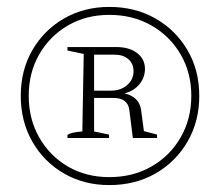

<svg xmlns="http://www.w3.org/2000/svg" viewBox="-20 -745 636 555"><path d="M296 -210Q223 -210 165 -243.5Q107 -277 73.5 -335.5Q40 -394 40 -468Q40 -542 73.5 -600Q107 -658 165 -691.5Q223 -725 296 -725Q371 -725 429.5 -691.5Q488 -658 522 -600Q556 -542 556 -468Q556 -394 522 -335.5Q488 -277 429.5 -243.5Q371 -210 296 -210ZM296 -233Q364 -233 417.5 -263.5Q471 -294 502 -347.5Q533 -401 533 -468Q533 -535 502 -588Q471 -641 417.5 -671.5Q364 -702 296 -702Q229 -702 176.5 -671.5Q124 -641 93.5 -588Q63 -535 63 -468Q63 -401 93.5 -347.5Q124 -294 176.5 -263.5Q229 -233 296 -233ZM175 -346V-355Q183 -360 194 -362Q205 -364 218 -365L222 -589L175 -599V-609H316Q354 -609 376.5 -591.5Q399 -574 399 -546Q399 -521 383 -501.5Q367 -482 340 -475Q383 -465 388 -426L396 -366L434 -356V-346H364L354 -426Q350 -462 307 -462H252V-365L295 -356V-346ZM311 -587H252V-483H301Q329 -483 347.5 -499Q366 -515 366 -539Q366 -561 351 -574Q336 -587 311 -587Z"/></svg>

Font: Piazzolla Thin
Style: Regular
Weight: 100
Designer: Juan Pablo del Peral
Foundry: Huerta Tipografica
Version: Version 1.330